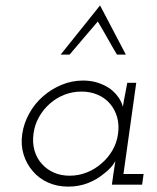

<svg xmlns="http://www.w3.org/2000/svg" viewBox="-20 -680 578 707"><path d="M62 -187.6Q56 -147 66.7 -111.8Q77.4 -76.6 100.4 -50.2Q122.8 -23.2 156.6 -8Q190.3 7.2 231.7 7.2Q269.9 7.2 303.3 -5.7Q336.7 -18.6 361.7 -39.8Q376.8 -50.8 387.7 -63.1Q398.7 -75.3 404.9 -86.9Q403.3 -75.2 401.3 -64.2Q399.3 -53.2 397.7 -40.7L392 0H503.3L508.8 -39.4H434.6L481.7 -375H448.6Q444.8 -352.7 440.3 -330.6Q435.7 -308.6 432.5 -286.6Q428.3 -304.2 415.8 -322Q403.3 -339.8 384.3 -354.1Q364.7 -367.3 340.1 -375.4Q315.6 -383.4 286.1 -383.4Q244.7 -383.4 207 -367.7Q169.2 -352 138.8 -325.6Q108.4 -299.2 88.2 -263.2Q68 -227.2 62 -187.6ZM103.4 -188Q107.6 -220.3 123.4 -248.6Q139.1 -276.9 163.2 -298Q187.3 -319.5 217.1 -331.1Q246.9 -342.8 280.2 -342.8Q312.5 -342.8 339.7 -331.1Q366.9 -319.5 384.8 -298.4Q403 -277.3 411.2 -248.8Q419.3 -220.3 414.7 -187.6Q410.5 -155.1 394.4 -127.1Q378.3 -99.1 354.3 -78.6Q330.2 -57.1 299.8 -45.1Q269.3 -33 236.7 -33Q204.9 -33 179.3 -44.1Q153.7 -55.2 135.8 -74.7Q116 -95.6 107.4 -124.7Q98.8 -153.9 103.4 -188ZM348.4 -660Q312.4 -615 275.9 -569.5Q239.4 -524 203.4 -479H236.3Q262.4 -509.2 288.2 -540Q314 -570.7 340.1 -600.9Q359.6 -568.4 375.4 -540Q391.2 -511.5 410.6 -479H443.4Q419.4 -524 395.9 -569.5Q372.4 -615 348.4 -660Z"/></svg>

Font: Josefin Slab Thin
Style: Italic
Weight: 100
Italic angle: -12°
Designer: Santiago Orozco
Foundry: Typemade
Version: Version 2.000